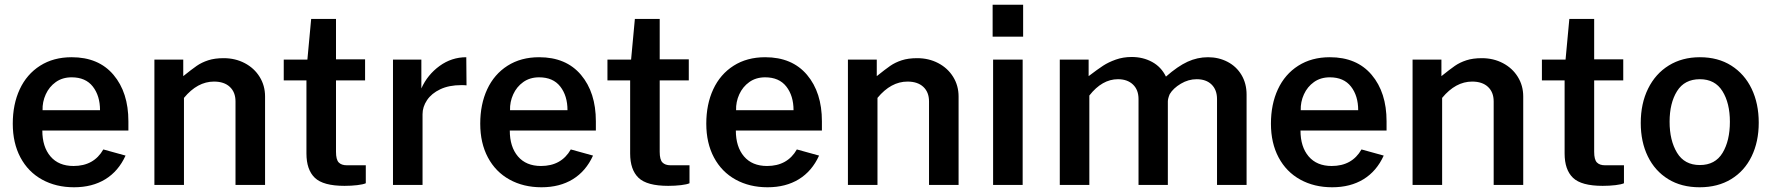

<svg xmlns="http://www.w3.org/2000/svg" viewBox="-20 -782 7492 812"><path d="M193.5 -120.5C170.5 -147.5 159 -184 159 -230H523V-269C523 -350.3 502 -415.8 460 -465.5C418 -515.2 359 -540 283 -540C231.7 -540 187.2 -528 149.5 -504C111.8 -480 83.2 -446.8 63.5 -404.5C43.8 -362.2 34 -313.7 34 -259C34 -204.3 44.8 -156.7 66.5 -116C88.2 -75.3 118.7 -44.2 158 -22.5C197.3 -0.8 242.3 10 293 10C344.3 10 388.5 -1.3 425.5 -24C462.5 -46.7 491 -80 511 -124L417 -150C390.3 -103.3 348.3 -80 291 -80C249 -80 216.5 -93.5 193.5 -120.5ZM403 -316H160C159.3 -339.3 163.8 -361.7 173.5 -383C183.2 -404.3 197.3 -421.7 216 -435C234.7 -448.3 257 -455 283 -455C322.3 -455 352.2 -442 372.5 -416C392.8 -390 403 -356.7 403 -316Z M633 -530V0H758V-368C796 -414 838.3 -437 885 -437C913.7 -437 936 -429.5 952 -414.5C968 -399.5 976 -379 976 -353V0H1101V-374C1101 -404.7 1093.3 -432.3 1078 -457C1062.7 -481.7 1041.7 -501 1015 -515C988.3 -529 958.7 -536 926 -536C900.7 -536 878.8 -533 860.5 -527C842.2 -521 826 -513.2 812 -503.5C798 -493.8 779 -479.3 755 -460V-530Z M1401 -442H1524V-531H1401V-702H1296L1280 -530H1180V-442H1276V-133C1276 -87 1287.8 -52.7 1311.5 -30C1335.2 -7.3 1377 4 1437 4C1456.3 4 1474.3 3 1491 1C1507.7 -1 1519.7 -3.7 1527 -7V-83H1447C1431.7 -83 1420.2 -87 1412.5 -95C1404.8 -103 1401 -118 1401 -140Z M1642 -530V0H1767V-299C1767 -319.7 1773.3 -339.5 1786 -358.5C1798.7 -377.5 1817.3 -392.8 1842 -404.5C1866.7 -416.2 1896.3 -422 1931 -422C1941 -422 1948.3 -421.7 1953 -421L1952 -540C1910.7 -540 1873 -527.7 1839 -503C1805 -478.3 1779.3 -446.7 1762 -408V-530Z M2170.5 -120.5C2147.5 -147.5 2136 -184 2136 -230H2500V-269C2500 -350.3 2479 -415.8 2437 -465.5C2395 -515.2 2336 -540 2260 -540C2208.7 -540 2164.2 -528 2126.5 -504C2088.8 -480 2060.2 -446.8 2040.5 -404.5C2020.8 -362.2 2011 -313.7 2011 -259C2011 -204.3 2021.8 -156.7 2043.5 -116C2065.2 -75.3 2095.7 -44.2 2135 -22.5C2174.3 -0.8 2219.3 10 2270 10C2321.3 10 2365.5 -1.3 2402.5 -24C2439.5 -46.7 2468 -80 2488 -124L2394 -150C2367.3 -103.3 2325.3 -80 2268 -80C2226 -80 2193.5 -93.5 2170.5 -120.5ZM2380 -316H2137C2136.3 -339.3 2140.8 -361.7 2150.5 -383C2160.2 -404.3 2174.3 -421.7 2193 -435C2211.7 -448.3 2234 -455 2260 -455C2299.3 -455 2329.2 -442 2349.5 -416C2369.8 -390 2380 -356.7 2380 -316Z M2770 -442H2893V-531H2770V-702H2665L2649 -530H2549V-442H2645V-133C2645 -87 2656.8 -52.7 2680.5 -30C2704.2 -7.3 2746 4 2806 4C2825.3 4 2843.3 3 2860 1C2876.7 -1 2888.7 -3.7 2896 -7V-83H2816C2800.7 -83 2789.2 -87 2781.5 -95C2773.8 -103 2770 -118 2770 -140Z M3126.5 -120.5C3103.5 -147.5 3092 -184 3092 -230H3456V-269C3456 -350.3 3435 -415.8 3393 -465.5C3351 -515.2 3292 -540 3216 -540C3164.7 -540 3120.2 -528 3082.5 -504C3044.8 -480 3016.2 -446.8 2996.5 -404.5C2976.8 -362.2 2967 -313.7 2967 -259C2967 -204.3 2977.8 -156.7 2999.5 -116C3021.2 -75.3 3051.7 -44.2 3091 -22.5C3130.3 -0.8 3175.3 10 3226 10C3277.3 10 3321.5 -1.3 3358.5 -24C3395.5 -46.7 3424 -80 3444 -124L3350 -150C3323.3 -103.3 3281.3 -80 3224 -80C3182 -80 3149.5 -93.5 3126.5 -120.5ZM3336 -316H3093C3092.3 -339.3 3096.8 -361.7 3106.5 -383C3116.2 -404.3 3130.3 -421.7 3149 -435C3167.7 -448.3 3190 -455 3216 -455C3255.3 -455 3285.2 -442 3305.5 -416C3325.8 -390 3336 -356.7 3336 -316Z M3566 -530V0H3691V-368C3729 -414 3771.3 -437 3818 -437C3846.7 -437 3869 -429.5 3885 -414.5C3901 -399.5 3909 -379 3909 -353V0H4034V-374C4034 -404.7 4026.3 -432.3 4011 -457C3995.7 -481.7 3974.7 -501 3948 -515C3921.3 -529 3891.7 -536 3859 -536C3833.7 -536 3811.8 -533 3793.5 -527C3775.2 -521 3759 -513.2 3745 -503.5C3731 -493.8 3712 -479.3 3688 -460V-530Z M4307 -627V-762H4178V-627ZM4305 0V-530H4180V0Z M4462 -530V0H4587V-378C4623 -424 4663.3 -447 4708 -447C4734.7 -447 4755.8 -439.5 4771.5 -424.5C4787.2 -409.5 4795 -389 4795 -363V0H4919V-353C4919 -361 4921.7 -371.3 4927 -384C4937 -400.7 4952.7 -415.3 4974 -428C4995.3 -440.7 5017.7 -447 5041 -447C5067.7 -447 5088.7 -439.5 5104 -424.5C5119.3 -409.5 5127 -389 5127 -363V0H5252V-382C5252 -413.3 5244.8 -441 5230.5 -465C5216.2 -489 5196.5 -507.5 5171.5 -520.5C5146.5 -533.5 5119 -540 5089 -540C5059 -540 5030.2 -533.7 5002.5 -521C4974.8 -508.3 4944.3 -487.3 4911 -458C4897.7 -485.3 4878.2 -506 4852.5 -520C4826.8 -534 4798 -541 4766 -541C4742 -541 4719.7 -537.3 4699 -530C4678.3 -522.7 4660.3 -514 4645 -504C4629.7 -494 4609.3 -479.3 4584 -460V-530Z M5514.5 -120.5C5491.5 -147.5 5480 -184 5480 -230H5844V-269C5844 -350.3 5823 -415.8 5781 -465.5C5739 -515.2 5680 -540 5604 -540C5552.7 -540 5508.2 -528 5470.5 -504C5432.8 -480 5404.2 -446.8 5384.5 -404.5C5364.8 -362.2 5355 -313.7 5355 -259C5355 -204.3 5365.8 -156.7 5387.5 -116C5409.2 -75.3 5439.7 -44.2 5479 -22.5C5518.3 -0.8 5563.3 10 5614 10C5665.3 10 5709.5 -1.3 5746.5 -24C5783.5 -46.7 5812 -80 5832 -124L5738 -150C5711.3 -103.3 5669.3 -80 5612 -80C5570 -80 5537.5 -93.5 5514.5 -120.5ZM5724 -316H5481C5480.3 -339.3 5484.8 -361.7 5494.5 -383C5504.2 -404.3 5518.3 -421.7 5537 -435C5555.7 -448.3 5578 -455 5604 -455C5643.3 -455 5673.2 -442 5693.5 -416C5713.8 -390 5724 -356.7 5724 -316Z M5954 -530V0H6079V-368C6117 -414 6159.3 -437 6206 -437C6234.7 -437 6257 -429.5 6273 -414.5C6289 -399.5 6297 -379 6297 -353V0H6422V-374C6422 -404.7 6414.3 -432.3 6399 -457C6383.7 -481.7 6362.7 -501 6336 -515C6309.3 -529 6279.7 -536 6247 -536C6221.7 -536 6199.8 -533 6181.5 -527C6163.2 -521 6147 -513.2 6133 -503.5C6119 -493.8 6100 -479.3 6076 -460V-530Z M6722 -442H6845V-531H6722V-702H6617L6601 -530H6501V-442H6597V-133C6597 -87 6608.8 -52.7 6632.5 -30C6656.2 -7.3 6698 4 6758 4C6777.3 4 6795.3 3 6812 1C6828.7 -1 6840.7 -3.7 6848 -7V-83H6768C6752.7 -83 6741.2 -87 6733.5 -95C6725.8 -103 6722 -118 6722 -140Z M7035 -24.5C7072.3 -1.5 7116.7 10 7168 10C7219.3 10 7263.8 -1.5 7301.5 -24.5C7339.2 -47.5 7368 -79.7 7388 -121C7408 -162.3 7418 -209.7 7418 -263C7418 -317 7408 -364.8 7388 -406.5C7368 -448.2 7339.3 -480.8 7302 -504.5C7264.7 -528.2 7220.3 -540 7169 -540C7119 -540 7075.2 -528.3 7037.5 -505C6999.8 -481.7 6970.7 -449 6950 -407C6929.3 -365 6919 -316.7 6919 -262C6919 -208.7 6929 -161.5 6949 -120.5C6969 -79.5 6997.7 -47.5 7035 -24.5ZM7265 -135.5C7244.3 -101.2 7212.3 -84 7169 -84C7125.7 -84 7093.5 -101.3 7072.5 -136C7051.5 -170.7 7041 -214.3 7041 -267C7041 -319.7 7051.5 -362.8 7072.5 -396.5C7093.5 -430.2 7125.7 -447 7169 -447C7211.7 -447 7243.5 -430.2 7264.5 -396.5C7285.5 -362.8 7296 -319.7 7296 -267C7296 -213.7 7285.7 -169.8 7265 -135.5Z"/></svg>

Font: Morrison SemiBold
Style: Regular
Weight: 600
Designer: Pablo Impallari, Rodrigo Fuenzalida (Modified by Dan O. Williams)
Version: Version 0.030; ttfautohint (v1.8.1)